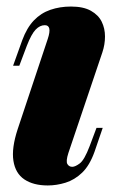

<svg xmlns="http://www.w3.org/2000/svg" viewBox="-20 -553 375 587"><path d="M126 -434Q140 -476 117 -476Q102 -476 89 -462.5Q76 -449 62 -413L39 -352H20L48 -430Q62 -468 83.5 -490.5Q105 -513 134 -523Q163 -533 197 -533Q235 -533 258 -520Q281 -507 291 -486.5Q301 -466 301 -441.5Q301 -417 293 -393L189 -85Q181 -60 186 -51.5Q191 -43 201 -43Q210 -43 224 -53.5Q238 -64 254 -106L275 -162H294L269 -89Q254 -47 231 -25Q208 -3 180.5 5.5Q153 14 126 14Q82 14 54.5 -4.5Q27 -23 21 -61.5Q15 -100 34 -158Z"/></svg>

Font: Playfair Display Black
Style: Italic
Weight: 900
Italic angle: -14°
Designer: Claus Eggers Sørensen
Foundry: Claus Eggers Sørensen
Version: Version 1.203